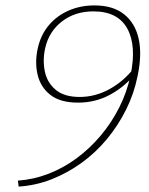

<svg xmlns="http://www.w3.org/2000/svg" viewBox="-20 -684 551 709"><path d="M268 -305Q202 -305 165.5 -334Q129 -363 118.5 -409.5Q108 -456 120 -508Q131 -556 160.5 -591Q190 -626 233.5 -645Q277 -664 329 -664Q397 -664 438 -631.5Q479 -599 492 -541Q505 -483 488 -403Q475 -338 445.5 -279Q416 -220 374.5 -170Q333 -120 281 -82.5Q229 -45 170.5 -22Q112 1 49 5L46 -17Q104 -21 159.5 -42.5Q215 -64 263.5 -100Q312 -136 352 -183.5Q392 -231 420.5 -287.5Q449 -344 462 -406Q485 -515 450 -578.5Q415 -642 325 -642Q257 -642 209 -605Q161 -568 147 -507Q137 -462 145.5 -420.5Q154 -379 185.5 -352.5Q217 -326 274 -326Q332 -326 384.5 -355Q437 -384 475 -433L482 -414Q440 -363 386 -334Q332 -305 268 -305Z"/></svg>

Font: Ysabeau Infant Thin
Style: Italic
Weight: 250
Italic angle: -12°
Designer: Christian Thalmann (Catharsis Fonts)
Version: Version 2.001;gftools[0.9.30]; featfreeze: ss01,ss02,lnum